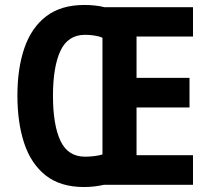

<svg xmlns="http://www.w3.org/2000/svg" viewBox="-20 -743 848 772"><path d="M319 -723Q365 -723 400 -714H756V-596H529V-430H742V-311H529V-119H756V0H398Q381 4 360.5 6.5Q340 9 318 9Q223 9 164 -37.5Q105 -84 77.5 -166.5Q50 -249 50 -359Q50 -469 78.5 -551Q107 -633 166.5 -678Q226 -723 319 -723ZM322 -603Q253 -603 223 -538.5Q193 -474 193 -358Q193 -241 223 -177Q253 -113 322 -113Q341 -113 360.5 -115.5Q380 -118 392 -122V-591Q380 -597 360.5 -600Q341 -603 322 -603Z"/></svg>

Font: Noto Sans Gujarati Condensed
Style: Bold
Weight: 700
Width: 3
Designer: Jelle Bosma - Monotype Design Team, Universal Thirst
Foundry: Monotype Imaging Inc.
Version: Version 2.106; ttfautohint (v1.8.4.7-5d5b)